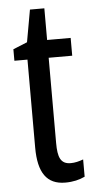

<svg xmlns="http://www.w3.org/2000/svg" viewBox="-50 -690 360 731"><g transform="rotate(-5 129.5 -324.0)"><path d="M197 -62C158 -62 148 -89 148 -143V-469H238V-537H148V-658H93L71 -535L17 -513V-469H67V-133C67 -37 99 10 170 10C200 10 224 4 245 -6V-72C229 -66 213 -62 197 -62Z"/></g></svg>

Font: Noto Sans Ethiopic ExtCond
Style: Regular
Weight: 400
Width: 2
Designer: Monotype Design Team
Foundry: Monotype Imaging Inc.
Version: Version 2.102